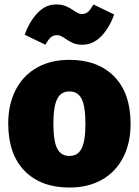

<svg xmlns="http://www.w3.org/2000/svg" viewBox="-20 -823 624 863"><path d="M567 -266Q567 -180 533.5 -115Q500 -50 438 -15Q376 20 292 20Q164 20 90.5 -55Q17 -130 17 -268Q17 -354 50.5 -419Q84 -484 146 -519Q208 -554 292 -554Q420 -554 493.5 -479Q567 -404 567 -266ZM220 -268Q220 -189 237 -155.5Q254 -122 292 -122Q330 -122 347 -156Q364 -190 364 -266Q364 -345 347 -378.5Q330 -412 292 -412Q254 -412 237 -378Q220 -344 220 -268ZM274 -649Q262 -657 254 -661Q246 -665 237 -665Q219 -665 208 -655Q197 -645 184 -622L91 -667Q112 -726 148.5 -764.5Q185 -803 232 -803Q257 -803 274.5 -796Q292 -789 311 -776Q323 -768 331 -764Q339 -760 348 -760Q365 -760 376 -770Q387 -780 400 -803L493 -758Q472 -698 435 -660Q398 -622 350 -622Q326 -622 309.5 -629Q293 -636 274 -649Z"/></svg>

Font: Fira Sans Black
Style: Regular
Weight: 900
Designer: Carrois Corporate & Edenspiekermann AG
Foundry: Carrois Corporate GbR & Edenspiekermann AG
Version: Version 4.203